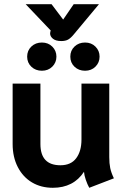

<svg xmlns="http://www.w3.org/2000/svg" viewBox="-20 -882 596 912"><path d="M40 -198V-485H172V-198Q172 -97 267 -97Q317 -97 342 -130.5Q367 -164 367 -219V-485H499V-136Q499 -106 503.5 -84Q508 -62 521 -35L404 10Q395 -6 387.5 -28Q380 -50 379 -66Q329 10 231 10Q175 10 132 -15.5Q89 -41 64.5 -88.5Q40 -136 40 -198ZM218 -723Q218 -728 219 -731L221 -737L102 -862H225L280 -789L330 -862H450L330 -718Q316 -701 303.5 -694Q291 -687 271 -687Q245 -687 231.5 -698Q218 -709 218 -723ZM109 -613Q109 -642 129 -661Q149 -680 179 -680Q209 -680 228.5 -660.5Q248 -641 248 -613Q248 -585 228.5 -565.5Q209 -546 179 -546Q149 -546 129 -565Q109 -584 109 -613ZM314 -613Q314 -642 334 -661Q354 -680 384 -680Q414 -680 433.5 -660.5Q453 -641 453 -613Q453 -585 433.5 -565.5Q414 -546 384 -546Q354 -546 334 -565Q314 -584 314 -613Z"/></svg>

Font: Niramit
Style: Bold
Weight: 700
Designer: Katatrad Aksorn Co.,Ltd.
Foundry: Cadson Demak Co.,Ltd.
Version: Version 1.001; ttfautohint (v1.6)